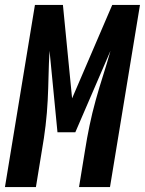

<svg xmlns="http://www.w3.org/2000/svg" viewBox="-38 -755 585 775"><path d="M-18 0 103 -735H216L253 -358L415 -735H527L406 0H281L305 -147Q313 -198 323.5 -248.5Q334 -299 348 -349.5Q362 -400 378 -450Q394 -500 408 -550L266 -221H194L162 -550Q159 -500 158 -450Q157 -400 154.5 -349.5Q152 -299 146 -248.5Q140 -198 131 -147L107 0Z"/></svg>

Font: Iosevka SS04 Extrabold Oblique
Style: Regular
Weight: 800
Italic angle: -9°
Monospace: yes
Designer: Belleve Invis
Foundry: Belleve Invis
Version: Version 19.0.0; ttfautohint (v1.8.4)